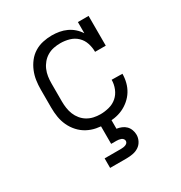

<svg xmlns="http://www.w3.org/2000/svg" viewBox="-177 -665 953 1011"><g transform="rotate(-30 300.0 -159.0)"><path d="M298 8Q269 8 240.5 2.5Q212 -3 187 -16.5Q162 -30 142.5 -51.5Q123 -73 111 -99Q99 -125 94.5 -153Q90 -181 90 -210V-320Q90 -348 94 -375Q98 -402 108.5 -427.5Q119 -453 136 -475Q153 -497 176.5 -511.5Q200 -526 227.5 -532Q255 -538 282 -538Q305 -538 327.5 -534Q350 -530 370.5 -520.5Q391 -511 408 -496Q425 -481 437 -462V-530H502V-349H437Q437 -376 428.5 -402Q420 -428 400.5 -446.5Q381 -465 354.5 -472.5Q328 -480 301 -480Q280 -480 260 -476Q240 -472 222 -461.5Q204 -451 190.5 -435Q177 -419 169 -400Q161 -381 158 -361Q155 -341 155 -320V-210Q155 -190 158 -169.5Q161 -149 168.5 -130.5Q176 -112 189 -96Q202 -80 219.5 -69.5Q237 -59 257 -54.5Q277 -50 298 -50Q324 -50 351 -57Q378 -64 398 -81.5Q418 -99 428.5 -125Q439 -151 439 -178L504 -177Q504 -151 497.5 -125.5Q491 -100 477.5 -78Q464 -56 443.5 -38.5Q423 -21 399.5 -10.5Q376 0 350 4Q324 8 298 8ZM200 220V162H300Q307 162 314 161Q321 160 327.5 157.5Q334 155 338.5 150Q343 145 343 138Q343 131 338.5 125.5Q334 120 327.5 117.5Q321 115 314 114Q307 113 300 113H268V0H332V58Q347 60 361.5 66Q376 72 386.5 82.5Q397 93 402.5 108Q408 123 408 138Q408 157 399 174.5Q390 192 374 202.5Q358 213 338.5 216.5Q319 220 300 220Z"/></g></svg>

Font: Iosevka Slab Light Extended
Style: Regular
Weight: 300
Width: 7
Monospace: yes
Designer: Belleve Invis
Foundry: Belleve Invis
Version: Version 11.1.0; ttfautohint (v1.8.3)